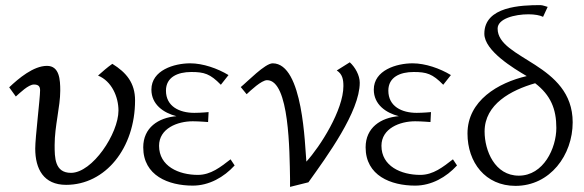

<svg xmlns="http://www.w3.org/2000/svg" viewBox="-20 -712 2287 752"><path d="M16 -370 42 -334C58 -348 91 -381 113 -381C133 -381 137 -371 137 -358C137 -326 118 -174 118 -130C118 -50 151 12 239 12C393 12 509 -132 509 -319C509 -387 475 -428 420 -462C400 -448 382 -432 364 -416C418 -394 444 -332 444 -279C444 -189 342 -35 258 -35C194 -35 194 -95 194 -144C194 -218 216 -294 216 -357C216 -400 213 -454 164 -454C111 -454 53 -405 16 -370Z M541 -135C541 -24 640 15 735 15C799 15 857 -18 899 -64L883 -88C844 -58 806 -27 755 -27C680 -27 603 -61 603 -141C603 -209 675 -237 735 -237C759 -237 795 -234 795 -234L797 -273C797 -273 767 -270 741 -270C683 -270 630 -295 630 -357C630 -410 676 -430 729 -430C780 -430 803 -423 845 -380L875 -418C832 -444 775 -464 725 -464C662 -464 573 -437 573 -361C573 -303 620 -270 671 -257C600 -251 541 -212 541 -135Z M923 -371 946 -343C961 -357 1004 -398 1026 -398C1114 -398 1114 -116 1116 -13V20L1188 2C1261 -100 1389 -275 1389 -388C1389 -417 1371 -449 1350 -468L1299 -436C1321 -422 1325 -401 1325 -375C1325 -281 1234 -138 1180 -79C1174 -138 1168 -464 1048 -464C1018 -464 949 -392 923 -371Z M1412 -135C1412 -24 1511 15 1606 15C1670 15 1728 -18 1770 -64L1754 -88C1715 -58 1677 -27 1626 -27C1551 -27 1474 -61 1474 -141C1474 -209 1546 -237 1606 -237C1630 -237 1666 -234 1666 -234L1668 -273C1668 -273 1638 -270 1612 -270C1554 -270 1501 -295 1501 -357C1501 -410 1547 -430 1600 -430C1651 -430 1674 -423 1716 -380L1746 -418C1703 -444 1646 -464 1596 -464C1533 -464 1444 -437 1444 -361C1444 -303 1491 -270 1542 -257C1471 -251 1412 -212 1412 -135Z M1811 -189C1811 -76 1881 16 1999 16C2135 16 2223 -105 2223 -233C2223 -464 1929 -479 1929 -600C1929 -639 1996 -656 2050 -656C2074 -656 2096 -652 2107 -646L2125 -685C2123 -685 2106 -692 2097 -692C2021 -692 1877 -687 1877 -580C1877 -513 1992 -444 2043 -414C1931 -388 1811 -318 1811 -189ZM1878 -197C1878 -304 1982 -359 2076 -386C2137 -339 2159 -285 2159 -211C2159 -132 2109 -24 2012 -24C1918 -24 1878 -122 1878 -197Z"/></svg>

Font: KpMath
Style: Sans
Weight: 400
Version: Version 0.64